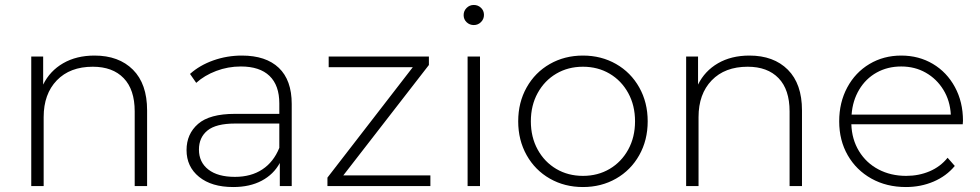

<svg xmlns="http://www.w3.org/2000/svg" viewBox="-20 -750 3951 774"><path d="M573 -305V0H523V-301Q523 -389 478.5 -435Q434 -481 354 -481Q262 -481 209 -426Q156 -371 156 -278V0H106V-522H154V-409Q181 -464 234.5 -495Q288 -526 361 -526Q459 -526 516 -469Q573 -412 573 -305Z M1108 -93Q1083 -47 1035 -21.5Q987 4 920 4Q833 4 782.5 -37Q732 -78 732 -145Q732 -210 778.5 -250.5Q825 -291 927 -291H1106V-333Q1106 -406 1066.5 -444Q1027 -482 951 -482Q899 -482 851.5 -464Q804 -446 771 -416L746 -452Q785 -487 840 -506.5Q895 -526 955 -526Q1052 -526 1104 -476.5Q1156 -427 1156 -331V0H1108ZM927 -37Q992 -37 1037.5 -67Q1083 -97 1106 -154V-252H928Q851 -252 816.5 -224Q782 -196 782 -147Q782 -96 820 -66.5Q858 -37 927 -37Z M1300 -34 1644 -479H1305V-522H1709V-488L1364 -43H1715V0H1300Z M1865 -522H1915V0H1865ZM1849 -689Q1849 -706 1861 -718Q1873 -730 1890 -730Q1907 -730 1919 -718.5Q1931 -707 1931 -690Q1931 -673 1919 -661Q1907 -649 1890 -649Q1873 -649 1861 -660.5Q1849 -672 1849 -689Z M2069 -261Q2069 -337 2103 -397.5Q2137 -458 2196.5 -492Q2256 -526 2330 -526Q2404 -526 2463.5 -492Q2523 -458 2557 -397.5Q2591 -337 2591 -261Q2591 -185 2557 -124.5Q2523 -64 2463.5 -30Q2404 4 2330 4Q2256 4 2196.5 -30Q2137 -64 2103 -124.5Q2069 -185 2069 -261ZM2540 -261Q2540 -325 2512.5 -375Q2485 -425 2437.5 -453Q2390 -481 2330 -481Q2270 -481 2222.5 -453Q2175 -425 2147.5 -375Q2120 -325 2120 -261Q2120 -197 2147.5 -147Q2175 -97 2222.5 -69Q2270 -41 2330 -41Q2390 -41 2437.5 -69Q2485 -97 2512.5 -147Q2540 -197 2540 -261Z M3213 -305V0H3163V-301Q3163 -389 3118.5 -435Q3074 -481 2994 -481Q2902 -481 2849 -426Q2796 -371 2796 -278V0H2746V-522H2794V-409Q2821 -464 2874.5 -495Q2928 -526 3001 -526Q3099 -526 3156 -469Q3213 -412 3213 -305Z M3363 -261Q3363 -337 3395.5 -397.5Q3428 -458 3485 -492Q3542 -526 3613 -526Q3684 -526 3740.5 -492.5Q3797 -459 3829.5 -399Q3862 -339 3862 -263L3861 -249H3412Q3414 -188 3443 -140.5Q3472 -93 3521.5 -67Q3571 -41 3633 -41Q3684 -41 3727.5 -59.5Q3771 -78 3800 -114L3829 -81Q3795 -40 3743.5 -18Q3692 4 3632 4Q3554 4 3493 -30Q3432 -64 3397.5 -124Q3363 -184 3363 -261ZM3813 -288Q3810 -344 3783 -388Q3756 -432 3712 -457Q3668 -482 3613 -482Q3558 -482 3514 -457.5Q3470 -433 3443.5 -388.5Q3417 -344 3413 -288Z"/></svg>

Font: Goldbeck Next Light
Style: Regular
Weight: 300
Designer: Julieta Ulanovsky
Foundry: Julieta Ulanovsky
Version: Version 7.200